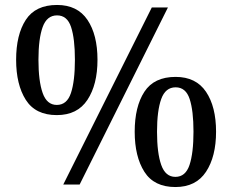

<svg xmlns="http://www.w3.org/2000/svg" viewBox="-20 -744 936 774"><path d="M209 -280Q123 -280 84 -341.5Q45 -403 45 -503Q45 -604 84 -664Q123 -724 210 -724Q292 -724 332.5 -664Q373 -604 373 -503Q373 -403 332.5 -341.5Q292 -280 209 -280ZM235 0 592 -714H657L301 0ZM209 -321Q250 -321 266 -369Q282 -417 282 -503Q282 -588 266.5 -635Q251 -682 210 -682Q169 -682 152 -635Q135 -588 135 -503Q135 -417 152 -369Q169 -321 209 -321ZM687 10Q601 10 562 -51.5Q523 -113 523 -213Q523 -314 562 -374Q601 -434 688 -434Q770 -434 810.5 -374Q851 -314 851 -213Q851 -113 810.5 -51.5Q770 10 687 10ZM687 -31Q728 -31 744 -79Q760 -127 760 -213Q760 -298 744.5 -345Q729 -392 688 -392Q647 -392 630 -345Q613 -298 613 -213Q613 -127 630 -79Q647 -31 687 -31Z"/></svg>

Font: Noto Serif Ahom
Style: Regular
Weight: 400
Designer: Monotype Design Team
Foundry: Monotype Imaging Inc.
Version: Version 2.007; ttfautohint (v1.8.4.7-5d5b)